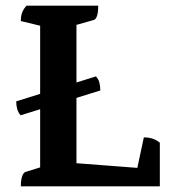

<svg xmlns="http://www.w3.org/2000/svg" viewBox="-20 -661 626 681"><path d="M53.9 0Q53.9 -21.9 58.4 -35.1Q62.9 -48.4 69.9 -50.9L140.1 -72.9L122.4 -52.4V-585.8L141.1 -565.2L53.9 -586.4Q53.9 -603.1 58.2 -615.6Q62.4 -628.1 74.3 -641H328.4Q328.4 -619.1 324.4 -605.6Q320.4 -592.1 312.4 -590.1L235.1 -568.1L251.2 -589.1V-71.9L241.2 -82.9L475.8 -64.9L463.3 -47.8L490.2 -173.7Q506.9 -173.7 520.5 -169.4Q534.1 -165.2 546.9 -155V0ZM37.5 -301.5 320.1 -390Q329.3 -380.8 332.5 -368Q335.8 -355.2 335.8 -340.1L53.2 -252.1Q44.4 -261.7 40.9 -274.8Q37.5 -287.9 37.5 -301.5Z"/></svg>

Font: Petrona
Style: Regular
Weight: 400
Designer: Ringo R. Seeber
Foundry: Ringo R. Seeber
Version: Version 2.001; ttfautohint (v1.8.3)